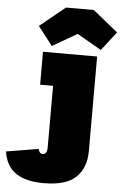

<svg xmlns="http://www.w3.org/2000/svg" viewBox="-219 -909 752 1180"><g transform="rotate(5 157.0 -319.5)"><path d="M22 -580H356V3Q356 105.5 295.5 164.8Q235 224 96 224Q-14 224 -75.8 182.2Q-137.5 140.5 -151 50L48 17Q50.5 31 57.2 38.5Q64 46 75 46Q88.5 46 95.2 35.2Q102 24.5 102 3V-377H22ZM311 -863 465 -738 375 -622 225 -708 73 -620 -17 -736 139 -863Z"/></g></svg>

Font: Hepta Slab ExtraLight Black
Style: Regular
Weight: 900
Version: Version 1.102